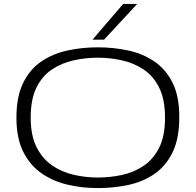

<svg xmlns="http://www.w3.org/2000/svg" viewBox="-20 -952 1001 982"><path d="M480 10Q400 10 325.5 -7.5Q251 -25 192 -66Q133 -107 98.5 -176.5Q64 -246 64 -350Q64 -457 98 -527Q132 -597 190.5 -637Q249 -677 324 -693.5Q399 -710 480 -710Q560 -710 635 -694Q710 -678 769 -638Q828 -598 862.5 -529Q897 -460 897 -353Q897 -244 863 -173.5Q829 -103 770 -62.5Q711 -22 636 -6Q561 10 480 10ZM480 -44Q542 -44 603 -57Q664 -70 714 -103.5Q764 -137 794 -196.5Q824 -256 824 -350Q824 -444 794 -504Q764 -564 714 -597Q664 -630 603 -643.5Q542 -657 480 -657Q418 -657 357 -643.5Q296 -630 246 -597Q196 -564 166.5 -504Q137 -444 137 -350Q137 -259 167 -199.5Q197 -140 246.5 -106Q296 -72 357 -58Q418 -44 480 -44ZM453 -749 610 -932H682L512 -749Z"/></svg>

Font: Georama Extended Light
Style: Regular
Weight: 300
Width: 7
Designer: Jean-Baptiste Levee
Foundry: Production Type
Version: Version 1.000